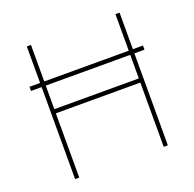

<svg xmlns="http://www.w3.org/2000/svg" viewBox="-128 -858 999 989"><g transform="rotate(-20 372.0 -363.5)"><path d="M61.1 -527H119.3V-727.3H142V-527H605.1V-727.3H627.8V-527H683.2V-504.3H627.8V0H605.1V-352.3H142V0H119.3V-504.3H61.1ZM142 -504.3V-375H605.1V-504.3Z"/></g></svg>

Font: Inter P Thin
Style: Regular
Weight: 100
Designer: Rasmus Andersson
Foundry: rsms
Version: Version 3.018;git-588b23468